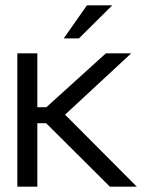

<svg xmlns="http://www.w3.org/2000/svg" viewBox="-20 -700 545 720"><path d="M45 -500V0H120V-238H153L392 0H493L224 -270L472 -500H377L154 -298H120V-500ZM219 -556H276L401 -680H306Z"/></svg>

Font: LT Wave Light
Style: Regular
Weight: 300
Designer: Daniel Lyons
Version: Version 2.5 (Glyphs App)